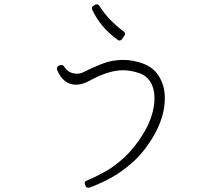

<svg xmlns="http://www.w3.org/2000/svg" viewBox="-20 -821 1040 891"><path d="M390 50Q391 50 392 50Q393 50 394 50Q429 38 480.5 12Q532 -14 586 -59.5Q640 -105 684 -175Q745 -273 745 -365Q745 -421 720 -463Q707 -486 687.5 -501.5Q668 -517 644 -526Q598 -543 551 -543Q501 -543 455.5 -525.5Q410 -508 371 -488Q355 -479 337 -479Q298 -479 277 -513Q273 -519 265 -519Q264 -519 263.5 -519Q263 -519 261 -519L255 -517Q250 -516 246 -510Q243 -505 245 -498Q253 -474 271 -455Q296 -428 333 -428Q362 -428 395 -446Q483 -495 551 -495Q588 -495 628 -481Q661 -469 679 -439Q697 -409 697 -365Q697 -326 683 -282.5Q669 -239 644 -199Q603 -133 557.5 -91Q512 -49 467 -24Q422 1 383 17Q370 21 374 34L376 40Q377 45 383 49Q385 50 390 50ZM535 -633Q535 -633 535.5 -633Q536 -633 537 -633Q543 -635 546 -639L557 -655Q565 -666 554 -675Q483 -727 441 -794Q436 -801 429 -801Q427 -801 425 -800.5Q423 -800 421 -799L414 -794Q403 -788 408 -776Q427 -735 455.5 -701Q484 -667 526 -636Q531 -633 535 -633Z"/></svg>

Font: Kokoro
Style: Regular
Weight: 400
Version: Version 1.00